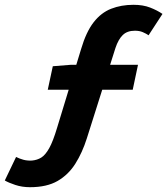

<svg xmlns="http://www.w3.org/2000/svg" viewBox="-60 -684 697 800"><path d="M65 96Q32 96 3.5 86.5Q-25 77 -40 68L7 -30Q21 -23 37 -18.5Q53 -14 73 -15Q95 -17 112 -27.5Q129 -38 145 -66.5Q161 -95 178 -152L278 -480Q299 -551 330 -591Q361 -631 403 -647.5Q445 -664 496 -664Q536 -664 565.5 -652.5Q595 -641 617 -626L559 -537Q549 -544 535 -550Q521 -556 502 -556Q470 -556 451.5 -538Q433 -520 421 -484L302 -108Q283 -48 254 -2Q225 44 180 70Q135 96 65 96ZM139 -310 160 -408 235 -414H515L493 -310Z"/></svg>

Font: Source Code Pro ExtraBold
Style: Italic
Weight: 800
Italic angle: -11°
Monospace: yes
Designer: Paul D. Hunt, Teo Tuominen
Foundry: Adobe Systems Incorporated
Version: Version 1.016;hotconv 1.0.116;makeotfexe 2.5.65601